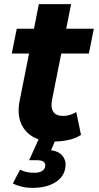

<svg xmlns="http://www.w3.org/2000/svg" viewBox="-20 -677 477 929"><path d="M238 8Q180 8 139 -15.5Q98 -39 80.5 -83.5Q63 -128 75 -189L168 -657H324L231 -190Q225 -156 238 -136Q251 -116 286 -116Q302 -116 318.5 -121Q335 -126 349 -135L372 -24Q343 -6 308 1Q273 8 238 8ZM37 -418 61 -538H434L410 -418ZM137 232Q109 232 84.5 226Q60 220 42 211L77 144Q91 151 108 155Q125 159 144 159Q172 159 185 149.5Q198 140 199 126Q200 112 190 105Q180 98 156 98H121L169 -8H252L227 50Q264 55 282 76.5Q300 98 297 127Q293 176 249.5 204Q206 232 137 232Z"/></svg>

Font: Montserrat Thin
Style: Bold Italic
Weight: 700
Italic angle: -11.3°
Version: Version 9.000